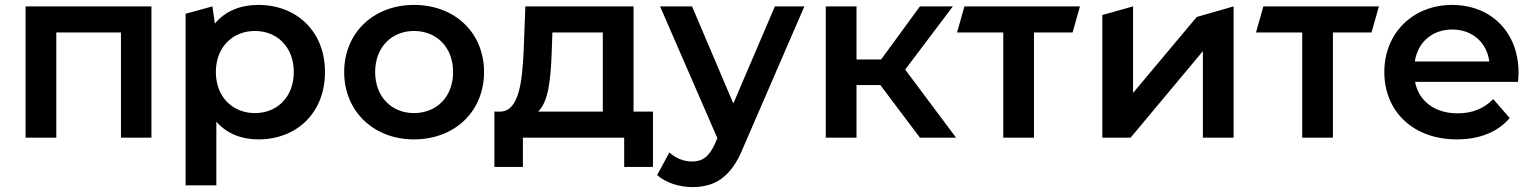

<svg xmlns="http://www.w3.org/2000/svg" viewBox="-20 -560 6250 781"><path d="M596 -534H84V0H209V-428H472V0H596Z M1031 -540C958 -540 896 -515 854 -464L844 -534L735 -504V194H860V-65C903 -16 963 7 1031 7C1187 7 1302 -101 1302 -267C1302 -432 1187 -540 1031 -540ZM1017 -100C927 -100 858 -165 858 -267C858 -369 927 -434 1017 -434C1107 -434 1175 -369 1175 -267C1175 -165 1107 -100 1017 -100Z M1664 7C1830 7 1949 -107 1949 -267C1949 -427 1830 -540 1664 -540C1500 -540 1380 -427 1380 -267C1380 -107 1500 7 1664 7ZM1664 -100C1574 -100 1506 -165 1506 -267C1506 -369 1574 -434 1664 -434C1755 -434 1823 -369 1823 -267C1823 -165 1755 -100 1664 -100Z M2636 -106H2557V-534H2117L2110 -351C2104 -226 2091 -109 2016 -106H1991V119H2107V0H2519V119H2636ZM2227 -428H2432V-106H2169C2212 -147 2220 -242 2224 -342Z M3252 -534H3132L2963 -139L2795 -534H2665L2898 2L2889 23C2865 76 2839 97 2795 97C2761 97 2727 83 2703 60L2653 152C2687 183 2743 201 2796 201C2885 201 2953 164 3002 43Z M3561 -214 3722 0H3869L3662 -277L3856 -534H3722L3564 -318H3464V-534H3339V0H3464V-214Z M4343 -428 4373 -534H3903L3873 -428H4061V0H4186V-428Z M4464 0H4579L4873 -352V0H4998V-534L4848 -491L4589 -182V-534L4464 -499Z M5559 -428 5589 -534H5119L5089 -428H5277V0H5402V-428Z M6157 -264C6157 -431 6043 -540 5887 -540C5728 -540 5611 -426 5611 -267C5611 -108 5727 7 5906 7C5998 7 6073 -23 6121 -80L6054 -157C6016 -118 5969 -99 5909 -99C5816 -99 5751 -149 5736 -227H6155C6156 -239 6157 -254 6157 -264ZM5887 -440C5969 -440 6028 -387 6038 -310H5735C5747 -388 5806 -440 5887 -440Z"/></svg>

Font: Talent
Style: Bold
Weight: 600
Designer: Mike Powis
Version: Version 1.001;hotconv 1.0.109;makeotfexe 2.5.65596